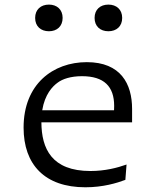

<svg xmlns="http://www.w3.org/2000/svg" viewBox="-20 -782 660 814"><path d="M225 -432C245 -447 279.5 -459 327.5 -459C421 -459 464 -415.5 464 -333C464 -326.5 464 -320 463.5 -314.5H159C170 -382 202.5 -416 225 -432ZM80 -241C80 -84 170 12 342 12C416.5 12 476 -6 511.5 -19.5L516.5 -84.5C477.5 -70.5 425 -57 363.5 -57C199 -57 156 -152 155.5 -263.5H540V-320.5C540 -426 492 -518.5 348 -518.5C205 -518.5 80 -425.5 80 -241ZM129 -706C129 -670.5 153 -649.5 187.5 -649.5C221.5 -649.5 245.5 -670.5 245.5 -706C245.5 -741.5 221.5 -762.5 187.5 -762.5C153 -762.5 129 -741.5 129 -706ZM381 -706C381 -670.5 405 -649.5 439.5 -649.5C474 -649.5 498 -670.5 498 -706C498 -741.5 474 -762.5 439.5 -762.5C405 -762.5 381 -741.5 381 -706Z"/></svg>

Font: Monaspace Argon Light
Style: Regular
Weight: 300
Designer: Riley Cran & the Lettermatic Team
Foundry: Lettermatic
Version: Version 1.000 (Monaspace Argon)